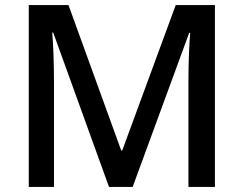

<svg xmlns="http://www.w3.org/2000/svg" viewBox="-20 -734 958 754"><path d="M408 0 189 -606H185Q188 -575 190 -521Q192 -467 192 -411V0H93V-714H249L456 -143H460L670 -714H824V0H720V-416Q720 -468 722 -520.5Q724 -573 727 -605H723L501 0Z"/></svg>

Font: Noto Sans Lao Looped Medium
Style: Regular
Weight: 500
Designer: Mark Frömberg, Ben Mitchell
Foundry: The Fontpad Ltd
Version: Version 1.002; ttfautohint (v1.8.4.7-5d5b)